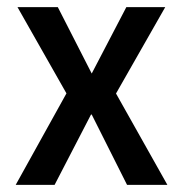

<svg xmlns="http://www.w3.org/2000/svg" viewBox="-20 -518 513 538"><path d="M24 0 181 -283 184 -225 29 -498H142L237 -312L334 -498H443L288 -226L291 -281L449 0H336L237 -197H235L133 0Z"/></svg>

Font: Nunito Sans 7pt Condensed SemiBold
Style: Regular
Weight: 600
Width: 3
Designer: Vernon Adams
Foundry: Vernon Adams
Version: Version 3.101;gftools[0.9.27]